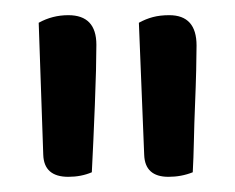

<svg xmlns="http://www.w3.org/2000/svg" viewBox="-20 -645 310 253"><path d="M70 -412Q38 -412 37 -441L31 -615Q49 -625 70 -625Q107 -625 107 -586Q107 -573 106.5 -552Q106 -531 105 -507Q104 -483 103 -459.5Q102 -436 101 -418Q87 -412 70 -412ZM202 -412Q171 -412 170 -441L163 -615Q172 -620 181.5 -622.5Q191 -625 203 -625Q239 -625 239 -585Q239 -573 238.5 -552Q238 -531 237 -507Q236 -483 235.5 -459.5Q235 -436 234 -418Q219 -412 202 -412Z"/></svg>

Font: Baloo 2 Latin
Style: Regular
Weight: 400
Designer: Sarang Kulkarni and Ek Type
Foundry: Ek Type
Version: Version 1.001